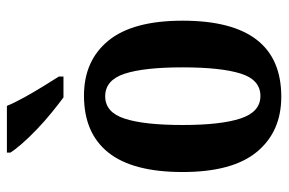

<svg xmlns="http://www.w3.org/2000/svg" viewBox="-156 -650 816 543"><g transform="rotate(-90 251.5 -378.0)"><path d="M250 10Q151 10 94 -59Q37 -128 37 -269Q37 -410 92 -479Q147 -548 253 -548Q352 -548 408.5 -479Q465 -410 465 -269Q465 10 250 10ZM252 -49Q298 -49 315.5 -105Q333 -161 333 -269Q333 -378 315 -433Q297 -488 251 -488Q206 -488 188 -433Q170 -378 170 -269Q170 -161 188.5 -105Q207 -49 252 -49ZM248 -606Q229 -620 205 -639.5Q181 -659 158 -681Q135 -703 117.5 -723Q100 -743 92 -756V-766H224Q233 -744 248 -717Q263 -690 279 -664Q295 -638 307 -619V-606Z"/></g></svg>

Font: Noto Serif Tamil ExtraCondensed
Style: Bold
Weight: 700
Width: 2
Designer: Indian Type Foundry, Tom Grace, and the Monotype Design Team
Foundry: Monotype Imaging Inc.
Version: Version 2.004; ttfautohint (v1.8.4.7-5d5b)